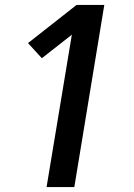

<svg xmlns="http://www.w3.org/2000/svg" viewBox="-20 -755 540 775"><path d="M168 0 270 -615 149 -520 93 -581 289 -735H401L280 0Z"/></svg>

Font: Iosevka
Style: Bold Italic
Weight: 700
Italic angle: -9°
Monospace: yes
Designer: Belleve Invis
Foundry: Belleve Invis
Version: Version 32.5.0; ttfautohint (v1.8.4)